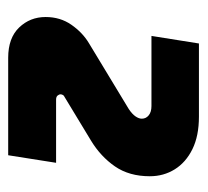

<svg xmlns="http://www.w3.org/2000/svg" viewBox="-38 -700 494 457"><g transform="rotate(90 208.5 -472.0)"><path d="M118 -245Q71 -245 46 -271Q21 -297 21 -334Q21 -369 39.5 -395.5Q58 -422 83 -437L240 -532Q252 -540 257.5 -548Q263 -556 263 -563Q263 -573 255 -579.5Q247 -586 233 -586H66L84 -699H258Q304 -699 335.5 -683.5Q367 -668 383.5 -641.5Q400 -615 400 -582Q400 -533 376.5 -499Q353 -465 315 -442L211 -379Q208 -378 206.5 -375Q205 -372 205 -370Q205 -366 208 -362.5Q211 -359 218 -359H368L350 -245Z"/></g></svg>

Font: MuseoModerno Black
Style: Italic
Weight: 900
Italic angle: -9°
Designer: Pablo Cosgaya, Héctor Gatti, Marcela Romero, and the Authors of The MuseoModerno Project.
Foundry: Omnibus-Type Team
Version: Version 1.003